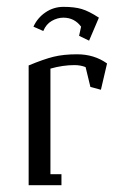

<svg xmlns="http://www.w3.org/2000/svg" viewBox="-20 -543 366 563"><path d="M64 0V-351.1Q108.4 -369.6 137.5 -376.7Q166.5 -383.8 206.1 -383.8Q256.3 -383.8 293.9 -356.9L275.9 -279.8L245.1 -288.1L231 -346.2Q216.3 -352.1 198.2 -352.1Q164.1 -352.1 127.9 -341.8V-32.2H160.2V0ZM78.1 -464.8Q89.8 -490.7 113.5 -506.8Q137.2 -522.9 166 -522.9Q198.2 -522.9 219.5 -516.6Q240.7 -510.3 270 -491.2L241.2 -423.8L211.9 -438L217.8 -464.8Q198.2 -491.2 166 -491.2Q148.4 -491.2 131.8 -481.7Q115.2 -472.2 106.9 -452.1Z"/></svg>

Font: Gawaa
Style: Regular
Weight: 400
Designer: T. Christopher White
Version: Version 1.0